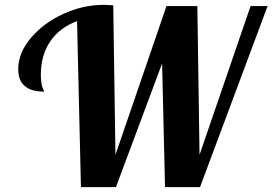

<svg xmlns="http://www.w3.org/2000/svg" viewBox="-20 -770 1121 790"><path d="M446 -748 455 -133 665 -745H792L801 -133L1011 -745H1081L803 0H659L647 -509L457 0H313L297 -683Q226 -657 187 -600Q148 -543 148 -462Q148 -445 150 -431.5Q152 -418 154 -412.5Q156 -407 159 -400.5Q162 -394 162 -393Q55 -393 55 -485Q55 -553 108 -615Q161 -677 242 -713.5Q323 -750 405 -750Q420 -750 446 -748Z"/></svg>

Font: Lobster Two
Style: Bold Italic
Weight: 700
Designer: Pablo Impallari
Foundry: Pablo Impallari. www.impallari.com
Version: Version 2.000